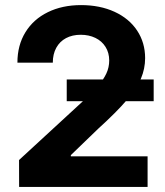

<svg xmlns="http://www.w3.org/2000/svg" viewBox="-20 -737 650 757"><path d="M55.1 -106.1 309 -339.9Q346.5 -375.8 367.4 -399.6Q388.3 -423.5 399.4 -447.4Q410.5 -471.2 410.6 -498.5Q410.5 -529.2 396 -552.2Q381.5 -575.3 356 -587.6Q330.5 -599.9 298.3 -599.9Q265.2 -599.9 240.3 -586.7Q215.4 -573.4 201.8 -548.5Q188.2 -523.5 188.2 -490H48.7Q48.6 -558.3 80.2 -609.8Q111.8 -661.2 168.7 -689Q225.6 -716.9 299.5 -716.9Q374.2 -716.9 431.8 -690.4Q489.3 -663.9 520.7 -616.4Q552.1 -568.9 552.2 -507.9Q552.1 -466.1 535.9 -427.7Q519.8 -389.3 479.8 -342.3Q439.8 -295.4 366.9 -229.2L259.3 -125.4V-120.6H561.9V0H55.4ZM243.1 -423.6H585.9V-337.9H243.1Z"/></svg>

Font: Pretendard Variable
Style: Regular
Weight: 400
Designer: Base glyphs from Inter by Rasmus Andersson; Hangul glyphs from Noto Sans CJK(Source Han Sans) by Jang Soo-young and Kang
Foundry: Kil Hyung-jin
Version: Version 1.100;FEAKit 1.0